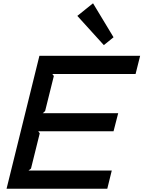

<svg xmlns="http://www.w3.org/2000/svg" viewBox="-20 -1150 874 1170"><path d="M661.1 -110.8 633.8 0H20L220.2 -810.1H834L806.2 -699.2H298.8L308.1 -687L254.9 -473.1L240.2 -460H700.2L671.9 -350.1H212.9L222.2 -337.9L168.9 -123L153.8 -110.8ZM546.9 -1129.9 671.9 -922.9 612.8 -875 451.2 -1053.2Z"/></svg>

Font: Sinkin Sans 500 Medium Italic
Style: Regular
Weight: 500
Italic angle: -112°
Designer: Keith Bates
Foundry: K-Type
Version: Sinkin Sans (version 1.0)  by Keith Bates   •   © 2014   www